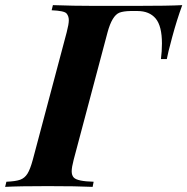

<svg xmlns="http://www.w3.org/2000/svg" viewBox="-63 -728 730 748"><path d="M224.6 -36.1Q238.8 -21.5 301.8 -20L297.9 0Q236.3 -2.9 123 -2.9Q9.8 -2.9 -43 0L-38.1 -20Q-2 -21.5 15.6 -27.8Q33.2 -34.2 43.9 -51.3Q54.7 -68.4 64.9 -106L196.8 -602.1Q205.1 -633.8 205.1 -649.4Q205.1 -665 196.3 -675.5Q187.5 -686 138.2 -688L143.1 -708Q223.6 -705.1 303.2 -705.1H467.8Q592.8 -705.1 647 -708Q626 -650.9 607.9 -583.7Q589.8 -516.6 586.9 -498H564Q567.9 -527.8 567.9 -558.6Q567.9 -626.5 543.5 -655.8Q519 -685.1 472.2 -685.1H445.8Q418 -684.6 402.3 -678.7Q373.5 -667 356 -602.1L224.1 -106Q216.3 -76.2 216.3 -60.5Q216.3 -44.9 224.6 -36.1Z"/></svg>

Font: PlayfairDisplay-BoldItalic
Style: Bold Italic
Weight: 700
Italic angle: -14.9847°
Designer: Claus Eggers Sørensen
Foundry: Claus Eggers Sørensen
Version: Version 1.002;PS 001.002;hotconv 1.0.70;makeotf.lib2.5.58329